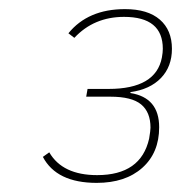

<svg xmlns="http://www.w3.org/2000/svg" viewBox="-20 -724 397 421"><path d="M172 -529H218Q322 -529 335 -598Q337 -609 337 -617Q337 -687 252 -687Q186 -687 143 -641L130 -651Q173 -704 254 -704Q304 -704 330.5 -681Q357 -658 357 -617Q357 -578 333 -553Q309 -528 266 -522V-520Q329 -510 329 -445Q329 -389 292 -356Q255 -323 192 -323Q104 -323 74 -380L88 -390Q117 -340 193 -340Q289 -340 307 -420Q310 -438 310 -444Q310 -478 289.5 -495Q269 -512 222 -512H169Z"/></svg>

Font: IBM Plex Sans Thin
Style: Italic
Weight: 100
Italic angle: -11.31°
Designer: Mike Abbink, Paul van der Laan, Pieter van Rosmalen
Foundry: Bold Monday
Version: Version 3.0